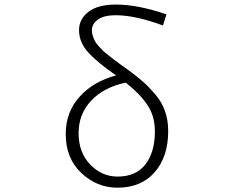

<svg xmlns="http://www.w3.org/2000/svg" viewBox="-20 -828 1040 860"><path d="M506.8 -37.1Q589.8 -37.1 631.8 -92.3Q673.8 -147.5 673.8 -239.3Q673.8 -308.6 639.6 -358.9Q605.5 -409.2 543 -458Q443.4 -436.5 387.7 -376.5Q332 -316.4 332 -231.4Q332 -145.5 383.8 -91.3Q435.5 -37.1 506.8 -37.1ZM725.6 -763.7 710 -713.9Q585 -759.8 498 -759.8Q445.3 -759.8 418.5 -740.2Q391.6 -720.7 391.6 -692.4Q391.6 -679.7 395.5 -667.5Q399.4 -655.3 404.3 -645.5Q409.2 -635.7 420.4 -623Q431.6 -610.4 439.5 -602.5Q447.3 -594.7 464.8 -581.1Q482.4 -567.4 491.7 -560.1Q501 -552.7 523.4 -536.6Q545.9 -520.5 555.7 -513.7Q596.7 -483.4 622.6 -460.4Q648.4 -437.5 676.8 -403.8Q705.1 -370.1 719.2 -329.6Q733.4 -289.1 733.4 -241.2Q733.4 -126 672.9 -56.6Q612.3 12.7 505.9 12.7Q414.1 12.7 344.2 -53.2Q274.4 -119.1 274.4 -227.5Q274.4 -326.2 336.9 -395Q399.4 -463.9 500 -490.2Q418.9 -545.9 376.5 -591.8Q334 -637.7 334 -693.4Q334 -742.2 376 -774.9Q418 -807.6 500 -807.6Q596.7 -807.6 725.6 -763.7Z"/></svg>

Font: Gen Shin Gothic Monospace Light
Style: Regular
Weight: 300
Designer: [Source Han Sans]
Ryoko NISHIZUKA  (kana & ideographs); Paul D. Hunt (Latin, Greek & Cyrillic); Wenlong ZHANG  (bopomofo
Version: Version 1.002.20150607